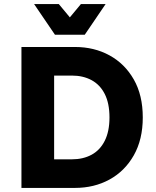

<svg xmlns="http://www.w3.org/2000/svg" viewBox="-20 -920 764 940"><path d="M85 0V-690H347Q441 -690 516 -649Q591 -608 635 -531Q679 -454 679 -345Q679 -237 635 -159.5Q591 -82 516 -41Q441 0 347 0ZM245 -140H332Q387 -140 428.5 -162.5Q470 -185 493 -231Q516 -277 516 -345Q516 -414 493 -459.5Q470 -505 428.5 -527.5Q387 -550 332 -550H245ZM497 -900 395 -750H249L147 -900H268L322 -835L376 -900Z"/></svg>

Font: Radio Canada
Style: Regular
Weight: 400
Designer: Charles Daoud, Etienne Aubert Bonn, Alexandre Saumier Demers, Jacques Le Bailly
Foundry: Radio-Canada
Version: Version 2.104;gftools[0.9.28.dev5+ged2979d]